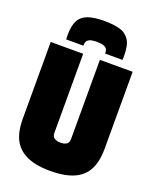

<svg xmlns="http://www.w3.org/2000/svg" viewBox="-168 -1018 906 1123"><g transform="rotate(20 285.0 -456.5)"><path d="M30 -222V-700H232V-208Q232 -200 234 -193Q236 -186 240 -181.5Q244 -177 250.5 -173.5Q257 -170 265.5 -168Q274 -166 284 -166Q296 -166 304.5 -168Q313 -170 319 -173.5Q325 -177 329 -182Q333 -187 334.5 -194Q336 -201 336 -208V-700H540V-222Q540 -172 530 -134Q520 -96 500 -69Q480 -42 449.5 -24.5Q419 -7 377.5 1.5Q336 10 284 10Q233 10 192.5 1.5Q152 -7 121.5 -24.5Q91 -42 70.5 -69Q50 -96 40 -134Q30 -172 30 -222ZM284 -923Q339 -923 378.5 -912.5Q418 -902 439.5 -870Q461 -838 461 -774Q461 -767 461 -759.5Q461 -752 460 -745H352Q352 -746 352 -747Q352 -748 352 -750Q352 -759 348.5 -769Q345 -779 330.5 -786Q316 -793 284 -793Q252 -793 238 -786Q224 -779 220.5 -769Q217 -759 217 -750Q217 -748 217 -747Q217 -746 217 -745H110Q109 -752 109 -759.5Q109 -767 109 -774Q109 -830 126 -862.5Q143 -895 181.5 -909Q220 -923 284 -923Z"/></g></svg>

Font: Georama SemiCondensed Black
Style: Regular
Weight: 900
Width: 4
Designer: Jean-Baptiste Levee
Foundry: Production Type
Version: Version 1.001